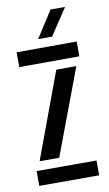

<svg xmlns="http://www.w3.org/2000/svg" viewBox="-87 -804 484 849"><g transform="rotate(-10 155.0 -380.0)"><path d="M18.5 0V-66.5H287.5V0ZM22.5 -532.5V-599L292.5 -600V-533.5ZM39 -107 182 -493H272L127 -107ZM126.5 -640 203 -759.5H268.5L189 -640Z"/></g></svg>

Font: Big Shoulders Stencil Display Thin SemiBold
Style: Regular
Weight: 600
Version: Version 2.001